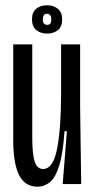

<svg xmlns="http://www.w3.org/2000/svg" viewBox="-20 -696 359 726"><path d="M122 10Q75 10 52.5 -33.5Q30 -77 30 -169V-528H102V-178Q102 -114 111 -85.5Q120 -57 143 -57Q181 -57 196 -134Q211 -211 211 -344V-528H283V-291L287 0H217L233 -200H224Q218 -114 203.5 -68.5Q189 -23 168 -6.5Q147 10 122 10ZM158 -569Q133 -569 117 -582.5Q101 -596 101 -623Q101 -650 117 -663Q133 -676 158 -676Q183 -676 199 -662.5Q215 -649 215 -623Q215 -595 199 -582Q183 -569 158 -569ZM159 -602Q174 -602 174 -622Q174 -644 157 -644Q142 -644 142 -622Q142 -602 159 -602Z"/></svg>

Font: Bricolage Grotesque 96pt Condensed Light
Style: Regular
Weight: 300
Width: 3
Designer: Mathieu Triay
Foundry: Atelier Triay
Version: Version 1.001; ttfautohint (v1.8.4.7-5d5b);gftools[0.9.33.de